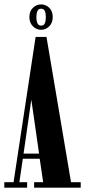

<svg xmlns="http://www.w3.org/2000/svg" viewBox="-23 -872 395 892"><path d="M-3 0V-25.5H40L142.5 -700.5H193L307 -25.5H352V0H135.5V-25.5H177.5L161.5 -134.5H83L67 -25.5H103V0ZM86.5 -158.5H158.5L122.5 -409ZM168 -733.5Q146.5 -733.5 130 -749.8Q113.5 -766 113.5 -792.5Q113.5 -820 130 -835.8Q146.5 -851.5 168 -851.5Q189.5 -851.5 205.8 -835.8Q222 -820 222 -792.5Q222 -766 205.8 -749.8Q189.5 -733.5 168 -733.5ZM168 -753Q180.5 -753 185.2 -763.8Q190 -774.5 190 -793.5Q190 -810 185.2 -820.8Q180.5 -831.5 168 -831.5Q156 -831.5 151 -820.8Q146 -810 146 -793.5Q146 -774.5 151 -763.8Q156 -753 168 -753Z"/></svg>

Font: Imbue 50pt
Style: Bold
Weight: 700
Designer: Tyler Finck
Foundry: Etcetera Type Company
Version: Version 1.102; ttfautohint (v1.8.3)